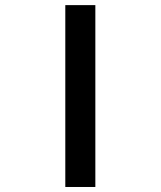

<svg xmlns="http://www.w3.org/2000/svg" viewBox="-20 -745 640 765"><path d="M240.2 0V-724.6H359.9V0Z"/></svg>

Font: Liberation Mono
Style: Bold Italic
Weight: 700
Italic angle: -12°
Monospace: yes
Designer: Steve Matteson
Foundry: Ascender Corporation
Version: Version 2.1.5